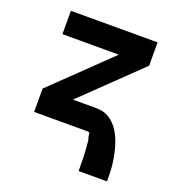

<svg xmlns="http://www.w3.org/2000/svg" viewBox="-130 -627 860 928"><g transform="rotate(20 300.0 -162.5)"><path d="M377 195Q377 159 376 123Q375 87 371 51V50Q371 47 370.5 43.5Q370 40 369 36Q368 32 367 29Q366 26 365 22.5Q364 19 364 15Q364 11 363.5 7.5Q363 4 360 2Q357 0 353 0H77V-120L367 -400H77V-520H523V-400L233 -120H353Q370 -120 386 -116.5Q402 -113 416.5 -104.5Q431 -96 443 -84.5Q455 -73 464.5 -59.5Q474 -46 481.5 -31Q489 -16 494.5 -0.5Q500 15 504.5 31Q509 47 512 63Q515 79 517.5 95.5Q520 112 521 128.5Q522 145 522.5 161.5Q523 178 523 195Z"/></g></svg>

Font: Iosevka Aile Heavy
Style: Regular
Weight: 900
Designer: Belleve Invis
Foundry: Belleve Invis
Version: Version 31.1.0; ttfautohint (v1.8.4)